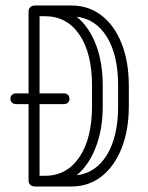

<svg xmlns="http://www.w3.org/2000/svg" viewBox="-20 -679 538 699"><path d="M38 -300Q29 -300 23.5 -305.5Q18 -311 18 -320Q18 -328 23.5 -333.5Q29 -339 38 -339H84V-635Q84 -659 109 -659H240Q303 -659 350 -622.5Q397 -586 423 -520Q449 -454 449 -367V-292Q449 -206 423 -140Q397 -74 350 -37Q303 0 240 0H109Q84 0 84 -24V-300ZM124 -620V-339H214Q222 -339 227.5 -333.5Q233 -328 233 -320Q233 -311 227.5 -305.5Q222 -300 214 -300H124V-39H144Q223 -39 269 -107Q315 -175 315 -292V-367Q315 -486 269 -553Q223 -620 144 -620ZM354 -292Q354 -208 328.5 -142.5Q303 -77 259 -41Q329 -49 369.5 -115.5Q410 -182 410 -292V-367Q410 -478 369.5 -544Q329 -610 259 -618Q304 -582 329 -517Q354 -452 354 -367Z"/></svg>

Font: Libertine Sup Light
Style: Regular
Weight: 300
Designer: Bastien Sozeau
Foundry: NBR — Bastien Sozeau
Version: Version 2.003; ttfautohint (v1.8.4.7-5d5b);gftools[0.9.33]